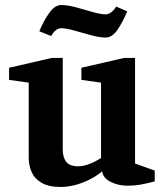

<svg xmlns="http://www.w3.org/2000/svg" viewBox="-20 -732 660 762"><path d="M221 10Q173 10 145 -6.5Q117 -23 105.5 -49.5Q94 -76 94 -105V-404L16 -415V-463L185 -502H229V-140Q229 -107 243 -89.5Q257 -72 291 -72Q311 -72 336.5 -82Q362 -92 381 -105V-404L303 -415V-463L472 -502H516V-83L594 -55V-12Q559 -3 536 1Q513 5 485 5Q451 5 420.5 -9.5Q390 -24 385 -52Q367 -36 339.5 -21.5Q312 -7 281 1.5Q250 10 221 10ZM399 -583Q375 -583 340.5 -592.5Q306 -602 274 -611Q242 -620 223 -620Q214 -620 206 -615Q198 -610 192.5 -603Q187 -596 183 -589L136 -608Q154 -651 176 -681.5Q198 -712 223 -712Q248 -712 281.5 -703Q315 -694 347.5 -684.5Q380 -675 399 -675Q408 -675 416.5 -680Q425 -685 431.5 -692.5Q438 -700 441 -706L485 -687Q467 -644 446 -613.5Q425 -583 399 -583Z"/></svg>

Font: Manuale
Style: Regular
Weight: 400
Designer: Eduardo Tunni / Pablo Cosgaya
Foundry: Eduardo Tunni / Pablo Cosgaya
Version: Version 1.002